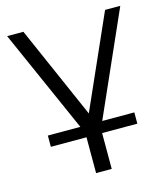

<svg xmlns="http://www.w3.org/2000/svg" viewBox="-108 -611 777 890"><g transform="rotate(-15 280.5 -166.0)"><path d="M487 -32H333L552 -526H479L282 -82L87 -526H9L228 -32H72V22H243V194H318V22H487Z"/></g></svg>

Font: Montserrat-Alt1
Style: Regular
Weight: 400
Designer: Differentunic
Foundry: Differentunic
Version: Version 7.222